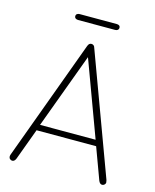

<svg xmlns="http://www.w3.org/2000/svg" viewBox="-111 -797 711 881"><g transform="rotate(15 245.0 -357.0)"><path d="M387 -156 442 -7Q448 8 459 8Q465 8 470 3.5Q475 -1 475 -7Q475 -10 473 -18L262 -589Q260 -597 255.5 -600.5Q251 -604 245 -604Q239 -604 235 -600.5Q231 -597 228 -589L18 -18Q17 -15 16.5 -12.5Q16 -10 16 -8Q16 -1 21 3.5Q26 8 32 8Q43 8 49 -7L104 -156ZM377 -184H113L245 -541ZM157 -722Q150 -722 145 -718.5Q140 -715 140 -708Q140 -701 145 -697.5Q150 -694 157 -694H333Q341 -694 345.5 -698Q350 -702 350 -708Q350 -715 345.5 -718.5Q341 -722 333 -722Z"/></g></svg>

Font: Beiruti ExtraLight
Style: Regular
Weight: 250
Designer: Arlette Boutros
Foundry: Boutros
Version: Version 1.41